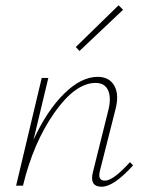

<svg xmlns="http://www.w3.org/2000/svg" viewBox="-20 -703 552 727"><path d="M446 -666 281 -510 267 -525 429 -683ZM472 -89 484 -77Q411 4 365 4Q316 4 333 -56L390 -285Q402 -332 389.5 -360.5Q377 -389 342 -389Q265 -389 185.5 -275.5Q106 -162 67 0H41L138 -408H163L107 -174Q157 -283 222 -347.5Q287 -412 350 -412Q394 -412 413 -378Q432 -344 417 -288L359 -59Q348 -19 377 -19Q409 -19 472 -89Z"/></svg>

Font: EauTestText Extralight
Style: Italic
Weight: 250
Italic angle: -12°
Designer: Christian Thalmann (Catharsis Fonts)
Version: Version 0.001;PS 000.001;hotconv 1.0.88;makeotf.lib2.5.64775